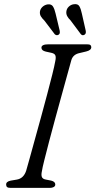

<svg xmlns="http://www.w3.org/2000/svg" viewBox="-20 -916 465 936"><path d="M184.5 -82.5Q180 -63 184.2 -53Q188.5 -43 204 -40.5L229.5 -35.5Q249.5 -30.5 249.5 -16.5Q249.5 -8.5 241.8 -4.2Q234 0 223 0H32.5Q19.5 0 14.8 -4Q10 -8 10 -15.5Q9 -31 32.5 -35.5L62 -40.5Q95 -46 107.5 -83.5Q113 -102 124 -142Q135 -182 149.5 -234.5Q164 -287 179.8 -344.2Q195.5 -401.5 209.8 -455.5Q224 -509.5 234.8 -552.2Q245.5 -595 249.5 -618Q253.5 -636 250 -645.5Q246.5 -655 230.5 -658.5L203 -664.5Q182 -669.5 182 -683.5Q182 -700 216.5 -700H403.5Q416 -700 420.5 -696.5Q425 -693 425 -686Q425 -671 400 -665L368.5 -657.5Q336.5 -651 328 -623.5Q321 -598.5 308.5 -553Q296 -507.5 280.5 -451.5Q265 -395.5 249 -336.8Q233 -278 219.2 -225.5Q205.5 -173 196 -135Q186.5 -97 184.5 -82.5ZM379 -850 398 -766Q400.5 -752.5 392.5 -747Q382 -740.5 374 -749.5L324 -816.5Q313.5 -826.5 307.8 -837Q302 -847.5 303.5 -860Q305 -874 315.8 -884Q326.5 -894 341 -895.5Q360 -898 367.2 -885Q374.5 -872 379 -850ZM251 -850 271 -766.5Q272 -761 271.5 -755.8Q271 -750.5 266 -747Q256 -741 247 -749L196.5 -815.5Q186 -825.5 179.8 -835.5Q173.5 -845.5 174.5 -858Q176 -872 186.5 -882Q197 -892 211.5 -894.5Q230.5 -897 238.2 -884.5Q246 -872 251 -850Z"/></svg>

Font: Fraunces 9pt S050 Light
Style: Italic
Weight: 300
Italic angle: -16°
Version: Version 1.000; ttfautohint (v1.8.3)